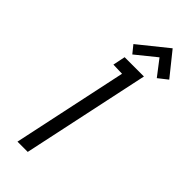

<svg xmlns="http://www.w3.org/2000/svg" viewBox="-289 -950 992 992"><g transform="rotate(45 207.5 -454.0)"><path d="M415 -781 313 -908 154 -780 188 -738 298 -827 364 -741ZM156 -632 221 -630 87 0H162L311 -700H170Z"/></g></svg>

Font: Advent Pro Medium
Style: Italic
Weight: 500
Italic angle: -12°
Version: Version 3.000